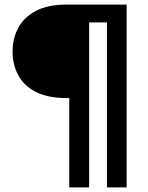

<svg xmlns="http://www.w3.org/2000/svg" viewBox="-20 -720 647 840"><path d="M283 100V-291H271Q189 -291 136.5 -318Q84 -345 59.5 -391.5Q35 -438 35 -495Q35 -552 60 -598.5Q85 -645 137.5 -672.5Q190 -700 271 -700H534V100H448V-622H370V100Z"/></svg>

Font: DM Sans 20pt Medium
Style: Regular
Weight: 500
Version: Version 4.004;gftools[0.9.30]